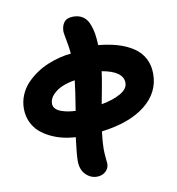

<svg xmlns="http://www.w3.org/2000/svg" viewBox="-101 -759 1067 1155"><g transform="rotate(-10 432.5 -181.5)"><path d="M397.9 305.2Q359.4 305.2 329.6 275.4Q299.8 245.6 299.8 191.9Q299.8 151.4 313 48.8Q272.9 46.9 234.9 37.8Q196.8 28.8 160.2 11Q123.5 -6.8 95.9 -31.7Q68.4 -56.6 51.8 -93.3Q35.2 -129.9 35.2 -173.8Q35.2 -216.8 51.3 -255.6Q67.4 -294.4 94.5 -323.5Q121.6 -352.5 156 -376.2Q190.4 -399.9 228.5 -415.3Q266.6 -430.7 302.7 -439.7Q338.9 -448.7 371.1 -451.2Q368.2 -486.8 359.1 -534.2Q350.1 -581.5 350.1 -587.9Q350.1 -624 367.4 -646Q384.8 -668 422.9 -668Q499 -668 522.9 -592.8Q539.1 -550.8 542 -473.1Q607.9 -466.8 660.4 -451.2Q712.9 -435.5 753.4 -408.7Q793.9 -381.8 815.9 -340.6Q837.9 -299.3 837.9 -246.1Q837.9 -131.8 742.2 -55.7Q646.5 20.5 474.1 42Q465.8 106.9 465.8 147.9Q465.8 173.8 469 205.1Q472.2 236.3 472.2 237.8Q472.2 267.6 450.9 286.4Q429.7 305.2 397.9 305.2ZM664.1 -221.2Q664.1 -292.5 535.2 -314.9Q526.9 -249.5 501 -119.1Q574.7 -132.8 619.4 -158.9Q664.1 -185.1 664.1 -221.2ZM207 -173.8Q207 -156.2 219.5 -143.1Q231.9 -129.9 252.7 -122.6Q273.4 -115.2 295.2 -111.6Q316.9 -107.9 339.8 -106.9Q361.3 -239.3 366.2 -289.1Q325.7 -283.2 290.5 -268.8Q255.4 -254.4 231.2 -229.2Q207 -204.1 207 -173.8Z"/></g></svg>

Font: Shantell Sans Irregular Bouncy
Style: Regular
Weight: 800
Designer: Stephen Nixon, Anya Danilova, Shantell Martin
Foundry: Arrow Type
Version: Version 1.006;[9816181b4]